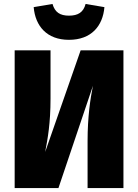

<svg xmlns="http://www.w3.org/2000/svg" viewBox="-20 -949 697 969"><path d="M328 -748C441 -748 499 -818 507 -913L412 -929C401 -887 374 -870 328 -870C283 -870 257 -887 245 -929L150 -913C158 -818 216 -748 328 -748ZM603 -695H387L208 -182C221 -251 235 -326 235 -452V-695H54V0H275L449 -516C436 -451 422 -361 422 -236V0H603Z"/></svg>

Font: Fira Sans ExtraBold
Style: Regular
Weight: 800
Designer: bBox Type GmbH & Carrois Corporate GbR & Edenspiekermann AG
Foundry: bBox Type GmbH & Carrois Corporate GbR & Edenspiekermann AG
Version: Version 4.300;PS 004.300;hotconv 1.0.88;makeotf.lib2.5.64775